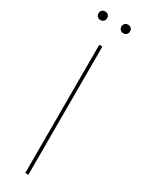

<svg xmlns="http://www.w3.org/2000/svg" viewBox="-213 -829 641 856"><g transform="rotate(30 107.0 -401.0)"><path d="M48 -802Q58 -802 64 -796Q70 -790 70 -780Q70 -770 64 -764Q58 -758 48 -758Q38 -758 32 -764Q26 -770 26 -780Q26 -790 32 -796Q38 -802 48 -802ZM166 -802Q176 -802 182 -796Q188 -790 188 -780Q188 -770 182 -764Q176 -758 166 -758Q156 -758 150 -764Q144 -770 144 -780Q144 -790 150 -796Q156 -802 166 -802ZM115 -660V0H99V-660Z"/></g></svg>

Font: Work Sans Thin
Style: Regular
Weight: 250
Designer: Wei Huang
Foundry: Wei Huang
Version: Version 2.012